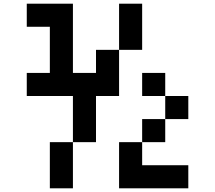

<svg xmlns="http://www.w3.org/2000/svg" viewBox="-20 -895 1165 1040"><path d="M125 -875H375V-500H500V-625H625V-375H500V-125H375V-375H125V-500H250V-750H125ZM625 -625V-875H750V-625ZM375 -125V125H250V-125ZM750 -500H875V-375H750ZM875 -375H1000V-250H875ZM875 -250V-125H750V-250ZM750 -125V0H1000V125H625V-125Z"/></svg>

Font: Dogica Pixel
Style: Regular
Weight: 400
Designer: Roberto Mocci
Version: Version 001.000